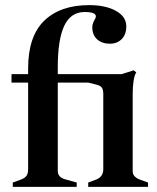

<svg xmlns="http://www.w3.org/2000/svg" viewBox="-20 -731 614 751"><path d="M30 -17 63 -29Q78 -35 84 -44Q90 -53 90 -69V-408H25V-441H90V-463Q90 -589 153 -650Q216 -711 329 -711Q393 -711 433.5 -688.5Q474 -666 474 -628Q474 -596 456 -578Q438 -560 410 -560Q379 -560 360 -577Q341 -594 341 -625Q341 -636 348 -650Q355 -661 355 -667Q355 -684 311 -684Q257 -684 231.5 -630.5Q206 -577 206 -468V-441H456L503 -456L513 -448Q506 -437 502.5 -414.5Q499 -392 499 -364V-62Q499 -49 507 -41Q515 -33 526 -29L559 -17V0H325V-17L357 -29Q384 -40 384 -69V-362Q384 -380 378.5 -388Q373 -396 357 -400L325 -408H206V-62Q206 -37 237 -29L280 -17V0H30Z"/></svg>

Font: Ibarra Real Nova
Style: Bold
Weight: 700
Designer: Jose Maria Ribagorda & Octavio Pardo
Foundry: Jose Maria Ribagorda
Version: Version 1.014